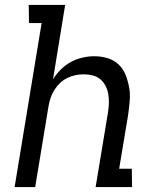

<svg xmlns="http://www.w3.org/2000/svg" viewBox="-20 -755 640 775"><path d="M39 0 148 -662H97L96 -735H243L194 -435Q207 -456 225.5 -474.5Q244 -493 266.5 -505Q289 -517 313 -522.5Q337 -528 361 -528Q389 -528 415 -520Q441 -512 459.5 -494Q478 -476 487.5 -451.5Q497 -427 501.5 -400.5Q506 -374 503.5 -346Q501 -318 497 -290L461 -74H512L513 0H366L416 -302Q419 -321 419.5 -339.5Q420 -358 417 -375.5Q414 -393 406 -408.5Q398 -424 385 -435Q372 -446 354.5 -450.5Q337 -455 318 -455Q301 -455 284 -451.5Q267 -448 251 -440Q235 -432 222 -419.5Q209 -407 199.5 -392Q190 -377 184.5 -360.5Q179 -344 176 -327L122 0Z"/></svg>

Font: Iosevka Etoile
Style: Italic
Weight: 400
Italic angle: -9°
Designer: Belleve Invis
Foundry: Belleve Invis
Version: Version 22.1.2; ttfautohint (v1.8.4)